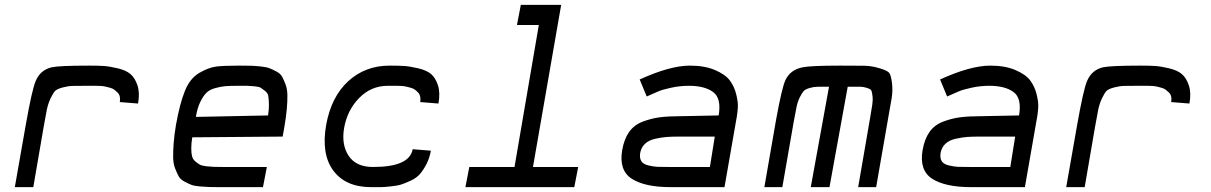

<svg xmlns="http://www.w3.org/2000/svg" viewBox="-20 -770 4984 790"><path d="M41 0 86 -256Q112 -403 127 -437Q146 -482 192 -493Q224 -500 347 -500Q384 -500 407 -498.5Q430 -497 464 -489Q498 -481 516.5 -465.5Q535 -450 545.5 -419Q556 -388 548 -344L473 -350Q475 -362 473 -372Q471 -382 464.5 -388.5Q458 -395 451 -400.5Q444 -406 432.5 -409Q421 -412 413 -414Q405 -416 392 -416.5Q379 -417 373 -417Q367 -417 355 -417Q343 -417 342 -417H340Q297 -417 278.5 -416.5Q260 -416 237.5 -410Q215 -404 207 -396Q199 -388 188.5 -366Q178 -344 173 -320Q168 -296 160 -250L117 0Z M886 0Q857 0 841 -0.5Q825 -1 801.5 -3Q778 -5 766 -10Q754 -15 738 -23.5Q722 -32 715 -45Q708 -58 700.5 -77Q693 -96 692.5 -121.5Q692 -147 694.5 -180.5Q697 -214 704 -256Q720 -345 741 -396.5Q762 -448 800 -470Q838 -492 868 -496Q898 -500 965 -500Q995 -500 1012.5 -499.5Q1030 -499 1053.5 -496.5Q1077 -494 1089.5 -489Q1102 -484 1118 -475.5Q1134 -467 1141 -454Q1148 -441 1155 -422.5Q1162 -404 1162.5 -379Q1163 -354 1160 -321Q1157 -288 1150 -247L1143 -208L771 -205Q767 -179 767 -160Q767 -141 770 -128Q773 -115 783 -106.5Q793 -98 801.5 -93Q810 -88 828 -86Q846 -84 858.5 -83.5Q871 -83 896 -83H1078L1062 0ZM786 -289 1083 -295Q1087 -321 1086.5 -341Q1086 -361 1084 -374Q1082 -387 1071 -395.5Q1060 -404 1053.5 -408.5Q1047 -413 1026.5 -415Q1006 -417 997 -417Q988 -417 961 -417Q926 -417 907.5 -415.5Q889 -414 865.5 -407.5Q842 -401 829 -388Q816 -375 804 -350.5Q792 -326 786 -289Z M1507 0Q1402 0 1351.5 -68Q1301 -136 1322 -256Q1343 -372 1413 -436Q1483 -500 1583 -500Q1620 -500 1643 -498.5Q1666 -497 1700.5 -489Q1735 -481 1753.5 -465.5Q1772 -450 1782 -419Q1792 -388 1784 -344L1709 -350Q1711 -362 1709 -372Q1707 -382 1701 -388.5Q1695 -395 1688 -400.5Q1681 -406 1669.5 -409Q1658 -412 1650 -414Q1642 -416 1628.5 -416.5Q1615 -417 1609 -417Q1603 -417 1591 -417Q1579 -417 1578 -417H1576Q1507 -417 1458 -367Q1409 -317 1396 -244Q1384 -175 1414.5 -129Q1445 -83 1514 -83H1516Q1665 -83 1678 -156L1753 -150Q1747 -118 1734 -93.5Q1721 -69 1707.5 -53.5Q1694 -38 1670.5 -27Q1647 -16 1631.5 -11Q1616 -6 1587.5 -3Q1559 0 1547 0Q1535 0 1507 0Z M1895 0 1911 -83H2097L2197 -667H2107L2123 -750H2289L2173 -83H2359L2343 0Z M2740 0Q2633 0 2579.5 -34.5Q2526 -69 2540 -152Q2548 -198 2568.5 -227Q2589 -256 2624.5 -269.5Q2660 -283 2695.5 -287.5Q2731 -292 2786 -292L2937 -295Q2949 -366 2914 -391.5Q2879 -417 2815 -417Q2777 -417 2741 -409Q2705 -401 2690 -394.5Q2675 -388 2641 -373L2612 -443Q2737 -500 2819 -500Q2879 -500 2921.5 -482Q2964 -464 2982.5 -439.5Q3001 -415 3009 -383Q3017 -351 3016 -330.5Q3015 -310 3012 -292L2961 0ZM2750 -83H2901L2921 -208H2776Q2745 -208 2724 -206.5Q2703 -205 2676 -199Q2649 -193 2633.5 -178Q2618 -163 2614 -140Q2611 -119 2619 -106.5Q2627 -94 2649.5 -89Q2672 -84 2686.5 -83.5Q2701 -83 2733 -83Q2744 -83 2750 -83Z M3125 0 3173 -276Q3197 -409 3212 -441Q3232 -483 3282 -493Q3316 -500 3436 -500Q3505 -500 3535.5 -499.5Q3566 -499 3598 -489.5Q3630 -480 3638 -471Q3646 -462 3650 -429.5Q3654 -397 3649 -367Q3644 -337 3632 -270L3585 0H3511L3560 -284Q3566 -320 3569 -339Q3572 -358 3570 -374.5Q3568 -391 3565.5 -397Q3563 -403 3548 -408Q3533 -413 3521 -413Q3509 -413 3479 -413Q3472 -413 3468 -413L3393 0H3316L3391 -413Q3359 -413 3344 -413Q3329 -413 3311.5 -408Q3294 -403 3287 -395.5Q3280 -388 3271 -370Q3262 -352 3257.5 -330Q3253 -308 3246 -270L3199 0Z M3976 0Q3869 0 3815.5 -34.5Q3762 -69 3776 -152Q3784 -198 3804.5 -227Q3825 -256 3860.5 -269.5Q3896 -283 3931.5 -287.5Q3967 -292 4022 -292L4173 -295Q4185 -366 4150 -391.5Q4115 -417 4051 -417Q4013 -417 3977 -409Q3941 -401 3926 -394.5Q3911 -388 3877 -373L3848 -443Q3973 -500 4055 -500Q4115 -500 4157.5 -482Q4200 -464 4218.5 -439.5Q4237 -415 4245 -383Q4253 -351 4252 -330.5Q4251 -310 4248 -292L4197 0ZM3986 -83H4137L4157 -208H4012Q3981 -208 3960 -206.5Q3939 -205 3912 -199Q3885 -193 3869.5 -178Q3854 -163 3850 -140Q3847 -119 3855 -106.5Q3863 -94 3885.5 -89Q3908 -84 3922.5 -83.5Q3937 -83 3969 -83Q3980 -83 3986 -83Z M4367 0 4412 -256Q4438 -403 4453 -437Q4472 -482 4518 -493Q4550 -500 4673 -500Q4710 -500 4733 -498.5Q4756 -497 4790 -489Q4824 -481 4842.5 -465.5Q4861 -450 4871.5 -419Q4882 -388 4874 -344L4799 -350Q4801 -362 4799 -372Q4797 -382 4790.5 -388.5Q4784 -395 4777 -400.5Q4770 -406 4758.5 -409Q4747 -412 4739 -414Q4731 -416 4718 -416.5Q4705 -417 4699 -417Q4693 -417 4681 -417Q4669 -417 4668 -417H4666Q4623 -417 4604.5 -416.5Q4586 -416 4563.5 -410Q4541 -404 4533 -396Q4525 -388 4514.5 -366Q4504 -344 4499 -320Q4494 -296 4486 -250L4443 0Z"/></svg>

Font: Hermit LightItalic
Style: Regular
Weight: 300
Italic angle: -10°
Designer: Pablo Caro
Version: Version 2.000;PS 002.000;hotconv 1.0.88;makeotf.lib2.5.64775